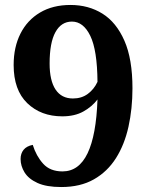

<svg xmlns="http://www.w3.org/2000/svg" viewBox="-20 -744 599 774"><path d="M227 10Q167 10 131 -6.5Q95 -23 79 -49Q63 -75 63 -103Q63 -125 75 -140Q87 -155 112 -160Q126 -115 154 -84Q182 -53 232 -53Q298 -53 333 -126Q368 -199 373 -343Q351 -314 316 -294.5Q281 -275 231 -275Q145 -275 90 -328Q35 -381 35 -482Q35 -554 62.5 -608.5Q90 -663 141.5 -693.5Q193 -724 264 -724Q337 -724 393 -689Q449 -654 481.5 -580Q514 -506 514 -388Q514 -306 498 -233.5Q482 -161 447.5 -106.5Q413 -52 358.5 -21Q304 10 227 10ZM274 -347Q309 -347 334 -365.5Q359 -384 373 -414Q372 -542 344 -599.5Q316 -657 270 -657Q227 -657 203.5 -614.5Q180 -572 180 -488Q180 -419 204 -383Q228 -347 274 -347Z"/></svg>

Font: Noto Serif Test
Style: Regular
Weight: 400
Version: Version 1.000